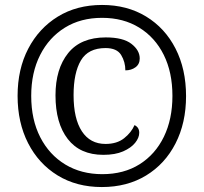

<svg xmlns="http://www.w3.org/2000/svg" viewBox="-20 -745 823 775"><path d="M391 10Q289 10 212.5 -37Q136 -84 93.5 -167Q51 -250 51 -358Q51 -466 94 -548.5Q137 -631 213.5 -678Q290 -725 392 -725Q493 -725 569.5 -678.5Q646 -632 688.5 -549Q731 -466 731 -357Q731 -249 688.5 -166Q646 -83 569.5 -36.5Q493 10 391 10ZM393 -42Q480 -42 543.5 -82Q607 -122 641.5 -193Q676 -264 676 -358Q676 -453 641 -523.5Q606 -594 542 -633.5Q478 -673 392 -673Q306 -673 242 -633.5Q178 -594 142 -523Q106 -452 106 -358Q106 -262 142.5 -191Q179 -120 243.5 -81Q308 -42 393 -42ZM397 -120Q303 -120 253.5 -184Q204 -248 204 -360Q204 -467 255 -530.5Q306 -594 407 -594Q477 -594 510.5 -568Q544 -542 544 -509Q544 -486 527 -473.5Q510 -461 486 -461Q486 -495 469 -523Q452 -551 406 -551Q336 -551 306.5 -501Q277 -451 277 -361Q277 -266 310.5 -215Q344 -164 406 -164Q452 -164 481 -187Q510 -210 523 -240Q542 -231 542 -209Q542 -189 525.5 -168.5Q509 -148 477 -134Q445 -120 397 -120Z"/></svg>

Font: Noto Serif Khmer SemiCondensed Medium
Style: Regular
Weight: 500
Width: 4
Designer: Danh Hong and the Monotype Design Team
Foundry: Monotype Imaging Inc.
Version: Version 2.004; ttfautohint (v1.8.4.7-5d5b)